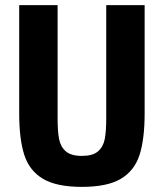

<svg xmlns="http://www.w3.org/2000/svg" viewBox="-20 -718 640 750"><path d="M205 -698V-256Q205 -204 211 -174Q217 -144 237.5 -126.5Q258 -109 300 -109Q342 -109 362.5 -126.5Q383 -144 389 -174Q395 -204 395 -256V-698H545V-276Q545 -174 525 -112.5Q505 -51 452 -19.5Q399 12 300 12Q201 12 148 -19.5Q95 -51 75 -112.5Q55 -174 55 -276V-698Z"/></svg>

Font: iA Writer Duo V
Style: Regular
Weight: 400
Designer: Mike Abbink, Paul van der Laan, Pieter van Rosmalen, Oliver Reichenstein
Foundry: Information Architects Inc.
Version: Version 2.000